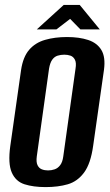

<svg xmlns="http://www.w3.org/2000/svg" viewBox="-20 -751 448 783"><path d="M166 12Q116 12 80 0.5Q44 -11 28 -47.5Q12 -84 22 -156L66 -466Q74 -519 99 -548Q124 -577 164 -588.5Q204 -600 253 -600Q303 -600 339.5 -588Q376 -576 393.5 -547Q411 -518 404 -466L360 -157Q350 -84 323 -47.5Q296 -11 256.5 0.5Q217 12 166 12ZM176 -56Q190 -56 203 -60.5Q216 -65 225.5 -77.5Q235 -90 238 -113L288 -471Q292 -495 285.5 -507.5Q279 -520 267.5 -524Q256 -528 242 -528Q228 -528 215 -524Q202 -520 193 -507.5Q184 -495 180 -471L130 -113Q127 -90 133 -77.5Q139 -65 150.5 -60.5Q162 -56 176 -56ZM130 -631 240 -731H305L387 -631H308L266 -674L210 -631Z"/></svg>

Font: Alumni Sans
Style: Bold Italic
Weight: 700
Italic angle: -8°
Designer: Robert E. Leuschke
Foundry: Robert E. Leuschke
Version: Version 1.016